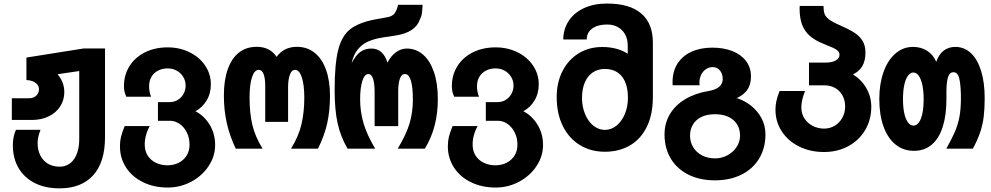

<svg xmlns="http://www.w3.org/2000/svg" viewBox="-20 -816 5440 1054"><path d="M50.5 -19.5Q50.5 -65.5 67.5 -103.5H202.5Q186.5 -63 186.5 -30.5Q186.5 8 201.5 37.5Q216.5 67 243.8 83Q271 99 306.5 99Q357.5 99 386.2 58Q415 17 415 -54.5V-426L296 -408.5Q333 -364.5 333 -310.5Q333 -266.5 310.2 -231.5Q287.5 -196.5 247 -177Q206.5 -157.5 155.5 -157.5H45V-276.5H137.5Q166 -276.5 180 -291.8Q194 -307 194 -325.5Q194 -342 183.5 -353.5Q173 -365 157 -370.8Q141 -376.5 125 -376.5V-500L439.5 -550H556.5V-63Q556.5 74 491.8 146Q427 218 306.5 218Q229 218 171.2 189Q113.5 160 82 106.5Q50.5 53 50.5 -19.5Z M638.5 -13Q638.5 -41 644.2 -64.8Q650 -88.5 664.5 -124H802Q788.5 -100 781.5 -74Q774.5 -48 774.5 -23Q774.5 13 791.2 38.8Q808 64.5 836.5 78Q865 91.5 900 91.5Q932.5 91.5 960 78Q987.5 64.5 1004 38.8Q1020.5 13 1020.5 -22Q1020.5 -58.5 1005.8 -88.5Q991 -118.5 966.2 -135.8Q941.5 -153 912.5 -153H847V-255.5H912.5Q936 -255.5 955.8 -267.5Q975.5 -279.5 987.2 -300.2Q999 -321 999 -346Q999 -372 986 -393.8Q973 -415.5 950.5 -428Q928 -440.5 900.5 -440.5Q871 -440.5 847.8 -428.5Q824.5 -416.5 811.5 -394.5Q798.5 -372.5 798.5 -343Q798.5 -311.5 809.5 -285H673.5Q666 -302.5 663.2 -313.8Q660.5 -325 660.5 -343.5Q660.5 -405 691.2 -453.5Q722 -502 776.5 -529Q831 -556 900.5 -556Q966 -556 1020.5 -529.2Q1075 -502.5 1106.2 -456Q1137.5 -409.5 1137.5 -353.5Q1137.5 -302.5 1114 -264Q1090.5 -225.5 1053 -205.5Q1101.5 -180 1131.2 -131Q1161 -82 1161 -20Q1161 42 1125.2 95.8Q1089.5 149.5 1029.8 181.5Q970 213.5 900.5 213.5Q825.5 213.5 765.8 184.5Q706 155.5 672.2 103.8Q638.5 52 638.5 -13Z M1599.5 -432.5Q1581 -432.5 1571.5 -406.5Q1562 -380.5 1561.5 -341.5V-147H1436V-341.5Q1436.5 -381 1428 -406.8Q1419.5 -432.5 1400.5 -432.5Q1376.5 -432.5 1363.2 -391.5Q1350 -350.5 1350 -280Q1350 -195.5 1365.2 -130.8Q1380.5 -66 1421.5 0H1274Q1240.5 -71 1224.8 -141.2Q1209 -211.5 1209 -291.5Q1209 -376.5 1230.5 -436.5Q1252 -496.5 1292.2 -527.8Q1332.5 -559 1389 -559Q1462 -559 1498.5 -504Q1538.5 -559 1610 -559Q1665.5 -559 1706.5 -526.8Q1747.5 -494.5 1769.5 -433.8Q1791.5 -373 1791.5 -289.5Q1791.5 -207 1775.8 -137.5Q1760 -68 1725.5 0H1577.5Q1619.5 -67 1635 -134Q1650.5 -201 1650.5 -279Q1650.5 -349.5 1637 -391Q1623.5 -432.5 1599.5 -432.5Z M1817 -321Q1817 -465 1836.5 -541.8Q1856 -618.5 1901 -654.5Q1946 -690.5 2032.5 -708L2111 -722.5Q2135 -727.5 2146.5 -743.2Q2158 -759 2165.5 -789.5H2300Q2298 -752 2295.2 -737.8Q2292.5 -723.5 2286 -711.5Q2273.5 -674 2240.2 -651.8Q2207 -629.5 2149 -620.5L2076.5 -609.5Q2033.5 -602.5 2001 -588.2Q1968.5 -574 1944.5 -545Q1920.5 -516 1910 -468.5Q1932 -512 1957.8 -530.8Q1983.5 -549.5 2018.5 -549.5Q2083.5 -549.5 2107 -472Q2125.5 -509 2153.8 -529.2Q2182 -549.5 2213 -549.5Q2263.5 -549.5 2302 -516.5Q2340.5 -483.5 2362 -421Q2383.5 -358.5 2383.5 -272.5Q2383.5 -195.5 2366.5 -128.8Q2349.5 -62 2312.5 0H2163.5Q2211 -79.5 2228.8 -140Q2246.5 -200.5 2246.5 -269Q2246.5 -337 2235.8 -373.2Q2225 -409.5 2203 -409.5Q2184 -409.5 2175 -383.5Q2166 -357.5 2166 -314V-123.5H2036.5V-314Q2036.5 -355.5 2028.2 -382.5Q2020 -409.5 2002 -409.5Q1981.5 -409.5 1969.2 -372.2Q1957 -335 1957 -269.5Q1957 -203.5 1975.5 -140Q1994 -76.5 2039.5 0H1888Q1849 -66.5 1833 -140.8Q1817 -215 1817 -321Z M2438.5 -13Q2438.5 -41 2444.2 -64.8Q2450 -88.5 2464.5 -124H2602Q2588.5 -100 2581.5 -74Q2574.5 -48 2574.5 -23Q2574.5 13 2591.2 38.8Q2608 64.5 2636.5 78Q2665 91.5 2700 91.5Q2732.5 91.5 2760 78Q2787.5 64.5 2804 38.8Q2820.5 13 2820.5 -22Q2820.5 -58.5 2805.8 -88.5Q2791 -118.5 2766.2 -135.8Q2741.5 -153 2712.5 -153H2647V-255.5H2712.5Q2736 -255.5 2755.8 -267.5Q2775.5 -279.5 2787.2 -300.2Q2799 -321 2799 -346Q2799 -372 2786 -393.8Q2773 -415.5 2750.5 -428Q2728 -440.5 2700.5 -440.5Q2671 -440.5 2647.8 -428.5Q2624.5 -416.5 2611.5 -394.5Q2598.5 -372.5 2598.5 -343Q2598.5 -311.5 2609.5 -285H2473.5Q2466 -302.5 2463.2 -313.8Q2460.5 -325 2460.5 -343.5Q2460.5 -405 2491.2 -453.5Q2522 -502 2576.5 -529Q2631 -556 2700.5 -556Q2766 -556 2820.5 -529.2Q2875 -502.5 2906.2 -456Q2937.5 -409.5 2937.5 -353.5Q2937.5 -302.5 2914 -264Q2890.5 -225.5 2853 -205.5Q2901.5 -180 2931.2 -131Q2961 -82 2961 -20Q2961 42 2925.2 95.8Q2889.5 149.5 2829.8 181.5Q2770 213.5 2700.5 213.5Q2625.5 213.5 2565.8 184.5Q2506 155.5 2472.2 103.8Q2438.5 52 2438.5 -13Z M3036 -283.5Q3036 -363 3067.8 -425.5Q3099.5 -488 3156.2 -523Q3213 -558 3285.5 -558Q3368.5 -558 3426 -521V-565.5Q3426 -601.5 3411.2 -627.8Q3396.5 -654 3371 -667.8Q3345.5 -681.5 3313.5 -681.5Q3262 -681.5 3231.5 -659.8Q3201 -638 3201 -599.5H3072Q3072.5 -655 3101.2 -700Q3130 -745 3184.5 -770.8Q3239 -796.5 3312.5 -796.5Q3436.5 -796.5 3500.2 -742Q3564 -687.5 3564 -582V-283.5Q3564 -187.5 3530.8 -119.8Q3497.5 -52 3438 -17.5Q3378.5 17 3300.5 17Q3223.5 17 3163.5 -19.5Q3103.5 -56 3069.8 -124Q3036 -192 3036 -283.5ZM3427 -278.5Q3427 -355 3394 -396.2Q3361 -437.5 3299.5 -437.5Q3262 -437.5 3233.8 -418.2Q3205.5 -399 3190.2 -363Q3175 -327 3175 -278.5Q3175 -230 3191.8 -189.8Q3208.5 -149.5 3237.2 -126.2Q3266 -103 3300.5 -103Q3335.5 -103 3364.5 -126.5Q3393.5 -150 3410.2 -190.2Q3427 -230.5 3427 -278.5Z M3628 -78Q3628 -140.5 3658 -190.2Q3688 -240 3742.8 -272.2Q3797.5 -304.5 3870.5 -316.5Q3908 -323 3927.8 -339.2Q3947.5 -355.5 3947.5 -383.5Q3947.5 -398 3941.8 -412.8Q3936 -427.5 3923.5 -437.5Q3911 -447.5 3892.5 -447.5Q3872 -447.5 3855.2 -436.2Q3838.5 -425 3829 -405.5Q3819.5 -386 3819.5 -362.5Q3819.5 -358 3820.5 -348H3672.5Q3672 -353.5 3672 -364.5Q3672 -424.5 3699.5 -467.2Q3727 -510 3776.5 -532.2Q3826 -554.5 3890.5 -554.5Q3953.5 -554.5 4001.5 -535.2Q4049.5 -516 4076 -480.2Q4102.5 -444.5 4102.5 -396.5Q4102.5 -354 4084.2 -325.5Q4066 -297 4024.5 -277.5Q4065.5 -264.5 4101.5 -236.8Q4137.5 -209 4159.8 -168.2Q4182 -127.5 4182 -78Q4182 -3 4147.5 54.2Q4113 111.5 4050 142.8Q3987 174 3904.5 174Q3822 174 3759.2 142.8Q3696.5 111.5 3662.2 54.5Q3628 -2.5 3628 -78ZM4042.5 -71Q4042.5 -126 4005.2 -157.5Q3968 -189 3904.5 -189Q3862.5 -189 3831.8 -174.5Q3801 -160 3784.5 -133.2Q3768 -106.5 3768 -71Q3768 -35.5 3785.8 -7Q3803.5 21.5 3834.8 37.5Q3866 53.5 3905.5 53.5Q3942 53.5 3973.8 36.2Q4005.5 19 4024 -9.5Q4042.5 -38 4042.5 -71Z M4237 -214Q4237 -238 4241.8 -260.2Q4246.5 -282.5 4259.5 -316.5H4399.5Q4388.5 -289 4383.8 -267.8Q4379 -246.5 4379 -226Q4379 -192 4396.2 -165.5Q4413.5 -139 4442.2 -124.5Q4471 -110 4503.5 -110Q4536.5 -110 4563 -126.2Q4589.5 -142.5 4604.5 -170.2Q4619.5 -198 4619.5 -231.5Q4619.5 -265.5 4604.8 -292Q4590 -318.5 4564.5 -333Q4539 -347.5 4507.5 -347.5H4421V-472.5H4514.5Q4547 -472.5 4567.8 -484Q4588.5 -495.5 4588.5 -515.5Q4588.5 -528 4579.5 -536.8Q4570.5 -545.5 4554 -553.2Q4537.5 -561 4502 -575Q4453 -594 4424 -620.5Q4395 -647 4382.2 -683Q4369.5 -719 4369.5 -768.5L4370 -783.5H4500.5Q4501 -756.5 4506 -741Q4511 -725.5 4530.2 -710.2Q4549.5 -695 4591.5 -677Q4640.5 -655.5 4669.5 -637Q4698.5 -618.5 4714.8 -592.2Q4731 -566 4731 -527.5Q4731 -483 4713.8 -453.2Q4696.5 -423.5 4662 -407.5Q4709.5 -378.5 4736.2 -331.5Q4763 -284.5 4763 -229.5Q4763 -159 4729.5 -102.2Q4696 -45.5 4636.8 -13.5Q4577.5 18.5 4503.5 18.5Q4428 18.5 4367.2 -11.5Q4306.5 -41.5 4271.8 -94.5Q4237 -147.5 4237 -214Z M4807 -272.5Q4807 -355 4830 -420Q4853 -485 4895 -521.8Q4937 -558.5 4992 -558.5Q5036 -558.5 5069.8 -537Q5103.5 -515.5 5119.5 -476.5Q5134 -518.5 5161 -538.5Q5188 -558.5 5224 -558.5Q5274 -558.5 5310.5 -523.8Q5347 -489 5366.2 -425.5Q5385.5 -362 5385.5 -277.5Q5385.5 -220 5380.2 -176.2Q5375 -132.5 5360.8 -90Q5346.5 -47.5 5320.5 0H5175Q5206.5 -56.5 5222.8 -94.5Q5239 -132.5 5247 -175.2Q5255 -218 5255 -277.5Q5255 -342.5 5247 -381Q5239 -419.5 5214.5 -419.5Q5191.5 -419.5 5183.5 -390.2Q5175.5 -361 5175.5 -311V-272.5Q5175.5 -184.5 5155.5 -120.8Q5135.5 -57 5095.5 -22.5Q5055.5 12 4997 12Q4939 12 4896 -22.8Q4853 -57.5 4830 -121.8Q4807 -186 4807 -272.5ZM5050.5 -271.5Q5050.5 -317 5043.2 -350.2Q5036 -383.5 5023 -400.8Q5010 -418 4993.5 -418Q4977.5 -418 4964.5 -400.5Q4951.5 -383 4944.2 -350Q4937 -317 4937 -271.5Q4937 -226.5 4944.2 -193.8Q4951.5 -161 4964.5 -143.8Q4977.5 -126.5 4994 -126.5Q5020 -126.5 5035.2 -164.5Q5050.5 -202.5 5050.5 -271.5Z"/></svg>

Font: JuliaMono ExtraBold
Style: Regular
Weight: 800
Monospace: yes
Designer: cormullion
Foundry: corm
Version: Version 0.055; ttfautohint (v1.8.4)